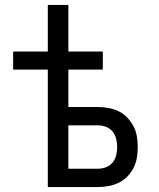

<svg xmlns="http://www.w3.org/2000/svg" viewBox="-20 -755 640 775"><path d="M173 0V-474H33V-547H173V-735H256V-547H395V-474H256V-323H376Q397 -323 418.5 -319Q440 -315 459.5 -305.5Q479 -296 494 -280Q509 -264 519 -245Q529 -226 532.5 -204.5Q536 -183 536 -161Q536 -140 532.5 -118.5Q529 -97 519 -77.5Q509 -58 494 -42.5Q479 -27 459.5 -17.5Q440 -8 418.5 -4Q397 0 376 0ZM256 -74H376Q392 -74 408 -80Q424 -86 434.5 -99Q445 -112 449 -128.5Q453 -145 453 -161Q453 -178 449 -194.5Q445 -211 434.5 -224Q424 -237 408 -243Q392 -249 376 -249H256Z"/></svg>

Font: R Plex Mono
Style: Regular
Weight: 400
Monospace: yes
Designer: Belleve Invis
Foundry: Belleve Invis
Version: Version 31.8.0